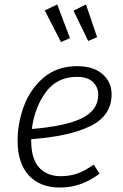

<svg xmlns="http://www.w3.org/2000/svg" viewBox="-20 -831 553 862"><path d="M120 -206V-200Q120 -118 155.5 -79Q191 -40 253 -40Q294 -40 328.5 -52.5Q363 -65 401 -92L427 -51Q385 -20 341.5 -4.5Q298 11 249 11Q159 11 109 -44Q59 -99 59 -199Q59 -278 87.5 -355Q116 -432 176.5 -483Q237 -534 326 -534Q399 -534 440 -498.5Q481 -463 481 -408Q481 -312 387 -265.5Q293 -219 120 -206ZM123 -252Q273 -264 347 -300Q421 -336 421 -406Q421 -440 397 -463Q373 -486 326 -486Q236 -486 185.5 -417Q135 -348 123 -252ZM294 -660 254 -642 181 -784 237 -811ZM416 -664 376 -647 310 -783 366 -811Z"/></svg>

Font: Fira Sans Light
Style: Italic
Weight: 300
Italic angle: -8°
Designer: bBox Type GmbH & Carrois Corporate GbR & Edenspiekermann AG
Foundry: bBox Type GmbH & Carrois Corporate GbR & Edenspiekermann AG
Version: Version 4.301